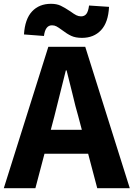

<svg xmlns="http://www.w3.org/2000/svg" viewBox="-26 -989 702 1009"><path d="M228 -743H422L656 0H485L385 -379Q371 -426 354 -499L324 -619H320Q286 -480 260 -379L160 0H-6ZM146 -307H502V-181H146ZM300 -831Q281 -845 270.5 -850.5Q260 -856 247 -856Q212 -856 205 -800L100 -808Q105 -889 142.5 -929Q180 -969 242 -969Q272 -969 293 -959Q314 -949 344 -929Q363 -915 375 -909Q387 -903 400 -903Q418 -903 428 -916Q438 -929 442 -960L547 -953Q543 -871 505 -830.5Q467 -790 405 -790Q371 -790 348.5 -800.5Q326 -811 300 -831Z"/></svg>

Font: Merged Yaku Han JP ExtraBold
Style: Regular
Weight: 800
Designer: Ryoko NISHIZUKA 西塚涼子 (kana, bopomofo & ideographs); Paul D. Hunt (Latin, Greek & Cyrillic); Sandoll Communications 산돌커뮤니
Foundry: Adobe
Version: Version 2.004